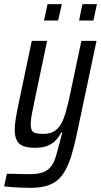

<svg xmlns="http://www.w3.org/2000/svg" viewBox="-49 -707 487 925"><path d="M97 198Q76 198 53 197Q30 196 9 194.5Q-12 193 -29 191L-16 130Q-3 130 16 130.5Q35 131 55 131.5Q75 132 92 132Q132 132 156.5 123.5Q181 115 196 96Q211 77 220 47Q229 17 240 -26Q242 -36 245.5 -48Q249 -60 251 -69H246Q235 -47 218.5 -30Q202 -13 178 -4Q154 5 121 5Q84 5 62.5 -3.5Q41 -12 31.5 -31.5Q22 -51 22 -82Q22 -105 27 -136Q32 -167 40 -205L104 -510H178L116 -215Q108 -178 103.5 -152Q99 -126 99 -109Q99 -89 105 -78.5Q111 -68 125 -65Q139 -62 160 -62Q193 -62 213 -75Q233 -88 246 -111.5Q259 -135 268.5 -169Q278 -203 287 -245L343 -510H416L323 -70Q308 2 291.5 53Q275 104 251.5 136Q228 168 191 183Q154 198 97 198ZM332 -608 348 -687H418L401 -608ZM163 -608 180 -687H249L231 -608Z"/></svg>

Font: Saira Condensed
Style: Italic
Weight: 400
Width: 3
Italic angle: -12°
Designer: Hector Gatti with collaboration of the Omnibus-Type team
Foundry: Omnibus-Type
Version: Version 1.100